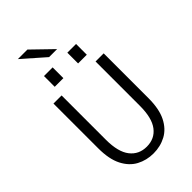

<svg xmlns="http://www.w3.org/2000/svg" viewBox="-318 -1178 1287 1287"><g transform="rotate(-45 325.0 -535.0)"><path d="M326 11Q260.5 11 206.2 -18Q152 -47 119.8 -110Q87.5 -173 87.5 -276V-700H164.5V-279.5Q164.5 -164.5 208 -108.8Q251.5 -53 326 -53Q401 -53 443.8 -108.8Q486.5 -164.5 486.5 -279.5V-700H563.5V-276Q563.5 -173 531.8 -110Q500 -47 446 -18Q392 11 326 11ZM173 -875.5H255V-773.5H173ZM394.5 -875.5H477V-773.5H394.5ZM287 -941 129.5 -1079.5H220L363 -941Z"/></g></svg>

Font: Trispace Light
Style: Regular
Weight: 300
Designer: Tyler Finck
Foundry: Etcetera Type Company
Version: Version 1.210; ttfautohint (v1.8.3)